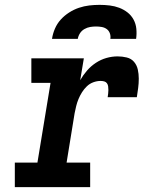

<svg xmlns="http://www.w3.org/2000/svg" viewBox="-20 -770 640 790"><path d="M41 0V-101H134L188 -429H109V-530H325L310 -440Q322 -461 338 -479.5Q354 -498 374.5 -511.5Q395 -525 418 -531.5Q441 -538 464 -538Q483 -538 501.5 -533.5Q520 -529 531.5 -515.5Q543 -502 547 -484Q551 -466 551 -446.5Q551 -427 548.5 -408Q546 -389 543 -370H423Q424 -377 425 -384.5Q426 -392 426 -399.5Q426 -407 425 -414.5Q424 -422 420 -427.5Q416 -433 409 -435Q402 -437 394 -437Q379 -437 364 -431.5Q349 -426 337.5 -415Q326 -404 317.5 -390.5Q309 -377 303 -362.5Q297 -348 293.5 -333.5Q290 -319 287 -304L254 -101H351V0ZM194 -610Q197 -631 206 -652Q215 -673 230 -689.5Q245 -706 264.5 -718.5Q284 -731 305 -738Q326 -745 347 -747.5Q368 -750 390 -750Q411 -750 431.5 -747.5Q452 -745 470.5 -738Q489 -731 504.5 -719Q520 -707 529.5 -689.5Q539 -672 541 -651.5Q543 -631 540 -610H434Q436 -622 432 -633Q428 -644 419 -650.5Q410 -657 398.5 -659Q387 -661 375 -661Q363 -661 351 -659Q339 -657 327.5 -650.5Q316 -644 309 -633Q302 -622 300 -610Z"/></svg>

Font: Iosevka Curly Slab ExObl
Style: Bold
Weight: 700
Width: 7
Italic angle: -9°
Monospace: yes
Designer: Belleve Invis
Foundry: Belleve Invis
Version: Version 11.0.0; ttfautohint (v1.8.3)